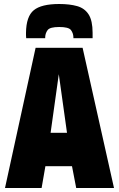

<svg xmlns="http://www.w3.org/2000/svg" viewBox="-20 -940 595 960"><path d="M5 0 158 -701H393L550 0H361L340 -109H207L188 0ZM233 -276H315L274 -569ZM276 -920Q328 -920 365.5 -909.5Q403 -899 423 -868Q443 -837 443 -776Q443 -770 443 -763Q443 -756 443 -749H347Q347 -750 347 -751.5Q347 -753 347 -755Q346 -775 334.5 -790Q323 -805 276 -805Q230 -805 218.5 -790Q207 -775 206 -755Q206 -753 206 -751.5Q206 -750 206 -749H111Q110 -756 110 -763Q110 -770 110 -776Q111 -858 149 -889Q187 -920 276 -920Z"/></svg>

Font: Georama SemiCondensed ExtraBold
Style: Regular
Weight: 800
Width: 4
Designer: Jean-Baptiste Levee
Foundry: Production Type
Version: Version 1.000